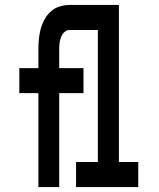

<svg xmlns="http://www.w3.org/2000/svg" viewBox="-20 -755 640 775"><path d="M135 0V-379H58V-480H135V-557Q135 -578 137 -598.5Q139 -619 144.5 -639Q150 -659 160 -677Q170 -695 185.5 -709Q201 -723 221 -729Q241 -735 261 -735H383V-634H261Q249 -634 240 -625.5Q231 -617 226.5 -605.5Q222 -594 220.5 -582Q219 -570 219 -557V-480H317V-379H219V0ZM287 0V-101H375V-634H297V-735H460V-101H538V0Z"/></svg>

Font: Iosevka Extended
Style: Bold
Weight: 700
Width: 7
Monospace: yes
Designer: Belleve Invis
Foundry: Belleve Invis
Version: Version 32.5.0; ttfautohint (v1.8.4)